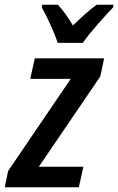

<svg xmlns="http://www.w3.org/2000/svg" viewBox="-47 -786 496 806"><path d="M195 -606H301C328 -647 395 -721 428 -755L429 -766H359C328 -744 295 -714 259 -679C238 -715 215 -746 196 -766H130L129 -754C150 -716 182 -649 195 -606ZM-27 0H284L303 -86H116L374 -465L390 -541H99L80 -455H250L-13 -68Z"/></svg>

Font: Noto Sans Display SemiCondensed Medium
Style: Italic
Weight: 500
Width: 4
Italic angle: -12°
Designer: Monotype Design Team
Foundry: Monotype Imaging Inc.
Version: Version 1.900